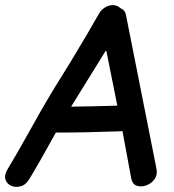

<svg xmlns="http://www.w3.org/2000/svg" viewBox="-56 -734 687 756"><path d="M60 -30Q91 -80 164 -212Q278 -212 417 -217Q422 -217 426 -219L461 -30Q466 -8 483 -2.5Q500 3 520 -4Q540 -11 552.5 -28.5Q565 -46 560 -70L440 -675Q436 -695 418 -702Q412 -708 404 -711Q385 -718 364.5 -708.5Q344 -699 333 -679Q291 -604 218 -484Q142 -362 131 -342Q110 -307 57 -212Q4 -117 -26 -68Q-40 -45 -34.5 -27.5Q-29 -10 -12 -2.5Q5 5 25.5 -0.5Q46 -6 60 -30ZM224 -314 362 -537 406 -318Q308 -315 224 -314Z"/></svg>

Font: Balsamiq Sans
Style: Italic
Weight: 400
Italic angle: -12°
Designer: Michael Angeles
Foundry: Balsamiq SRL
Version: Version 1.020; ttfautohint (v1.8.4.7-5d5b);gftools[0.9.26]